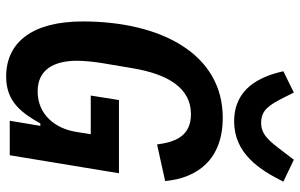

<svg xmlns="http://www.w3.org/2000/svg" viewBox="-200 -788 999 640"><g transform="rotate(90 300.0 -467.5)"><path d="M382 0H497L557 -364H313L298 -270H427L419 -221C408 -152 362 -93 284 -93C213 -93 182 -145 182 -225C182 -248 186 -285 190 -309L207 -410C227 -528 273 -604 360 -604C434 -604 453 -551 461 -491L583 -518C573 -626 511 -710 372 -710C159 -710 51 -504 51 -243C51 -76 120 12 235 12C319 12 356 -40 391 -102H399ZM384 -748C492 -748 546 -834 585 -912L512 -947L486 -913C448 -862 427 -838 389 -838C346 -838 330 -865 306 -911L288 -947L217 -912C234 -836 273 -748 384 -748Z"/></g></svg>

Font: IBM Plex Mono SmBld
Style: Italic
Weight: 600
Italic angle: -9.5°
Monospace: yes
Designer: Mike Abbink, Paul van der Laan, Pieter van Rosmalen
Foundry: Bold Monday
Version: Version 2.004